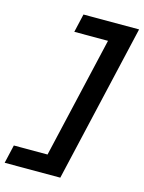

<svg xmlns="http://www.w3.org/2000/svg" viewBox="-157 -825 754 1007"><g transform="rotate(15 220.0 -321.0)"><path d="M470 -750 272 108H-30L-7 8H176L328 -650H145L168 -750Z"/></g></svg>

Font: Instrument Sans SemiBold
Style: Italic
Weight: 600
Italic angle: -13°
Designer: Rodrigo Fuenzalida
Foundry: fragTYPE
Version: Version 1.000;gftools[0.9.28]